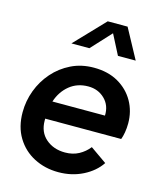

<svg xmlns="http://www.w3.org/2000/svg" viewBox="-119 -883 817 981"><g transform="rotate(15 289.0 -393.0)"><path d="M283 12Q212 12 154 -18Q96 -48 62 -104Q28 -160 28 -237Q28 -297 49 -353Q70 -409 109 -453.5Q148 -498 202 -524.5Q256 -551 322 -551Q397 -551 451 -520Q505 -489 534.5 -437Q564 -385 564 -321Q564 -296 560 -273Q556 -250 550 -235H148Q148 -230 148 -225Q148 -164 188.5 -129Q229 -94 290 -94Q331 -94 362.5 -111Q394 -128 416 -156L503 -95Q471 -47 412.5 -17.5Q354 12 283 12ZM319 -451Q261 -451 220 -417.5Q179 -384 161 -329H439Q441 -383 406 -417Q371 -451 319 -451ZM328 -798H433L518 -641H424L370 -746L273 -641H178Z"/></g></svg>

Font: Plus Jakarta Display Medium
Style: Italic
Weight: 500
Italic angle: -12°
Designer: Gumpita Rahayu
Foundry: Tokotype Studio
Version: Version 1.000